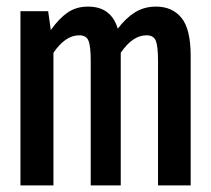

<svg xmlns="http://www.w3.org/2000/svg" viewBox="-20 -562 640 582"><path d="M558 -392V0H459V-377Q459 -421 452.5 -438Q446 -455 424 -455Q382 -455 346 -402V0H255V-377Q255 -421 248.5 -438Q242 -455 220 -455Q178 -455 142 -402V0H42V-528H126L134 -471Q159 -506 185 -524Q211 -542 247 -542Q317 -542 337 -475Q361 -507 389 -524.5Q417 -542 453 -542Q502 -542 530 -508Q558 -474 558 -392Z"/></svg>

Font: Fira Mono Medium
Style: Regular
Weight: 500
Designer: Carrois Corporate & Edenspiekermann AG
Foundry: Carrois Corporate GbR & Edenspiekermann AG
Version: Version 3.206